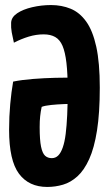

<svg xmlns="http://www.w3.org/2000/svg" viewBox="-20 -730 435 760"><path d="M167 10Q94 10 55 -42.5Q16 -95 16 -216Q16 -269 20.5 -318Q25 -367 32 -407Q66 -414 111 -417.5Q156 -421 198.5 -422Q241 -423 269 -423Q297 -423 297 -423L295 -320Q295 -320 277 -319.5Q259 -319 233 -318Q207 -317 182.5 -314.5Q158 -312 145 -307Q141 -289 139 -270Q137 -251 137 -227Q137 -176 142.5 -149.5Q148 -123 158.5 -113.5Q169 -104 185 -104Q200 -104 210.5 -114.5Q221 -125 228.5 -146.5Q236 -168 240 -200Q244 -232 246 -275Q248 -318 248 -373Q248 -438 243 -481Q238 -524 227.5 -548.5Q217 -573 198.5 -583.5Q180 -594 153 -594Q123 -594 93.5 -585Q64 -576 35 -561Q30 -582 26.5 -601.5Q23 -621 24 -640Q25 -662 48 -677.5Q71 -693 107.5 -701.5Q144 -710 182 -710Q224 -710 259.5 -695.5Q295 -681 321 -645Q347 -609 361 -545.5Q375 -482 375 -383Q375 -283 364 -213.5Q353 -144 333 -100Q313 -56 286.5 -32Q260 -8 229.5 1Q199 10 167 10Z"/></svg>

Font: Yanone Kaffeesatz
Style: Bold
Weight: 700
Designer: Yanone (Cyrillic: Daniel Pouzeot, Huerta Tipografica, and Cyreal)
Foundry: Yanone
Version: Version 2.003